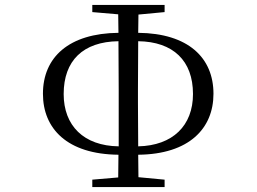

<svg xmlns="http://www.w3.org/2000/svg" viewBox="-20 -758 1040 778"><path d="M354 0H647V-30L541 -40L540 -131C747 -133 845 -238 845 -378C845 -524 743 -623 540 -625L541 -699L647 -709V-738H354V-709L459 -700L460 -625C259 -623 154 -526 154 -378C154 -237 252 -133 460 -131L459 -39L354 -30ZM461 -165C319 -167 238 -249 238 -377C238 -512 316 -589 460 -591L461 -394V-339ZM540 -591C682 -589 762 -512 762 -377C762 -249 680 -168 540 -165L539 -340V-396Z"/></svg>

Font: Harano Aji Mincho TW
Style: Regular
Weight: 400
Foundry: Masamichi Hosoda
Version: HaranoAjiMinchoTW-Regular version 20230610;ttx 4.39.4